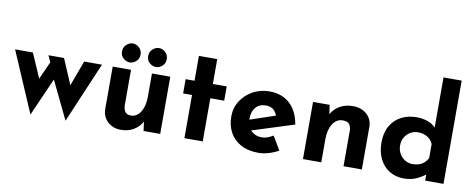

<svg xmlns="http://www.w3.org/2000/svg" viewBox="-68 -1104 3569 1445"><g transform="rotate(10 1716.5 -381.5)"><path d="M384 -437 480 -212 454 -210 538 -437H674L477 26L337 -264L209 26L10 -437H146L252 -194L204 -201L288 -387L265 -437Z M897 21Q838 21 798 -15.5Q758 -52 756 -110V-437H896V-162Q898 -133 911 -115.5Q924 -98 955 -98Q986 -98 1008.5 -119Q1031 -140 1043.5 -176.5Q1056 -213 1056 -259V-437H1196V0H1069L1058 -80L1060 -71Q1038 -30 997 -4.5Q956 21 897 21ZM805 -562Q805 -594 827.5 -614.5Q850 -635 877 -635Q902.5 -635 924.7 -614.5Q947 -594 947 -562Q947 -529.9 924.7 -509.9Q902.3 -490 876.8 -490Q850 -490 827.5 -509.9Q805 -529.9 805 -562ZM1005 -562Q1005 -594 1027.5 -614.5Q1050 -635 1077 -635Q1102.5 -635 1124.7 -614.5Q1147 -594 1147 -562Q1147 -529.9 1124.7 -509.9Q1102.3 -490 1076.8 -490Q1050 -490 1027.5 -509.9Q1005 -529.9 1005 -562Z M1381 -629H1521V-439H1627V-330H1521V0H1381V-330H1313V-439H1381Z M1949 12Q1869 12 1813.5 -18Q1758 -48 1729 -101Q1700 -154 1700 -223Q1700 -289 1734 -342Q1768 -395 1825 -426.5Q1882 -458 1952 -458Q2046 -458 2106.5 -403.5Q2167 -349 2185 -246L1845 -138L1814 -214L2060 -297L2031 -284Q2023 -310 2002.5 -329.5Q1982 -349 1941 -349Q1894 -349 1866 -317Q1838 -285 1838 -231Q1838 -170 1871 -138.5Q1904 -107 1952 -107Q1975 -107 1996.5 -115Q2018 -123 2039 -136L2101 -32Q2066 -12 2025.5 0Q1985 12 1949 12Z M2414 -437 2425 -359 2423 -366Q2446 -407 2488 -432.5Q2530 -458 2591 -458Q2653 -458 2694.5 -421.5Q2736 -385 2737 -327V0H2597V-275Q2596 -304 2581.5 -321.5Q2567 -339 2533 -339Q2484 -339 2455.5 -293.5Q2427 -248 2427 -178V0H2287V-437Z M3059 12Q2998 12 2950 -16.5Q2902 -45 2874.5 -99Q2847 -153 2847 -227Q2847 -301 2877 -353Q2907 -405 2959 -432Q3011 -459 3077 -459Q3119 -459 3157.5 -446Q3196 -433 3222 -406V-362V-789H3361V0H3221V-85L3232 -55Q3198 -27 3156 -7.5Q3114 12 3059 12ZM3105 -106Q3147 -106 3175 -122.5Q3203 -139 3221 -172V-279Q3209 -311 3178 -330Q3147 -349 3105 -349Q3074 -349 3047.5 -333.5Q3021 -318 3005 -291Q2989 -264 2989 -229Q2989 -194 3005 -166Q3021 -138 3047.5 -122Q3074 -106 3105 -106Z"/></g></svg>

Font: Reem Kufi Fun
Style: Regular
Weight: 400
Designer: Khaled Hosny
Version: Version 1.005